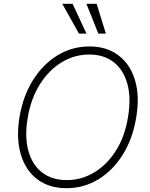

<svg xmlns="http://www.w3.org/2000/svg" viewBox="-20 -982 792 1012"><path d="M697.8 -361.9Q679.3 -249.6 626.6 -166Q573.9 -82.4 497.5 -36.2Q421.2 9.9 331 9.9Q238.6 9.9 176.7 -36.9Q114.7 -83.8 89.7 -168.3Q64.6 -252.8 82.7 -365.4Q101.9 -477.6 154.7 -561.1Q207.4 -644.5 284.1 -690.9Q360.8 -737.2 451.3 -737.2Q541.9 -737.2 604 -690.5Q666.2 -643.8 691.6 -559.5Q717 -475.1 697.8 -361.9ZM654.8 -365.4Q671.9 -467 651.1 -540.8Q630.3 -614.7 578.7 -654.7Q527 -694.6 450.6 -694.6Q372.5 -694.6 305.2 -653.8Q237.9 -612.9 190.7 -538.4Q143.5 -463.8 126.1 -361.9Q109 -260.7 129.6 -186.8Q150.2 -112.9 202.1 -72.8Q253.9 -32.7 331 -32.7Q409.8 -32.7 477.5 -73.7Q545.1 -114.7 592 -189.5Q638.8 -264.2 654.8 -365.4ZM396 -805 308.2 -962H362.6L435.7 -805ZM498.2 -805 435.4 -962H489.3L538 -805Z"/></svg>

Font: Inter Extra Light  BETA
Style: Italic
Weight: 200
Italic angle: 9.39999°
Designer: Rasmus Andersson
Foundry: rsms
Version: Version 3.011;git-f93a4a705